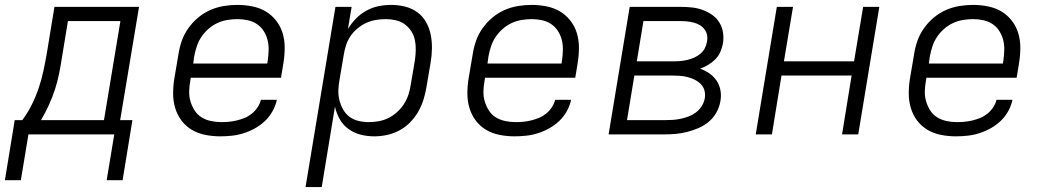

<svg xmlns="http://www.w3.org/2000/svg" viewBox="-47 -548 4267 783"><path d="M-27 187 13 -58H44Q66 -88 82.5 -121Q99 -154 110.5 -188Q122 -222 129.5 -256.5Q137 -291 143 -325L175 -520H520L443 -58H493L453 187H388L419 0H69L38 187ZM120 -58H377L444 -462H230L206 -316Q201 -283 194.5 -250Q188 -217 177.5 -184.5Q167 -152 152.5 -120Q138 -88 120 -58Z M851 8Q820 8 790 2Q760 -4 735.5 -18.5Q711 -33 693.5 -56Q676 -79 667.5 -107.5Q659 -136 659 -166.5Q659 -197 664 -228L681 -328Q685 -355 694.5 -382Q704 -409 721.5 -433.5Q739 -458 762 -477Q785 -496 811.5 -507.5Q838 -519 866 -523.5Q894 -528 921 -528Q952 -528 982 -522Q1012 -516 1036.5 -501.5Q1061 -487 1079 -464Q1097 -441 1105.5 -413Q1114 -385 1114 -354Q1114 -323 1109 -292L1099 -231H731L729 -218Q725 -197 724.5 -175.5Q724 -154 730 -134Q736 -114 747 -97Q758 -80 775 -69.5Q792 -59 813 -54.5Q834 -50 856 -50Q872 -50 887.5 -51.5Q903 -53 919.5 -57Q936 -61 951.5 -67.5Q967 -74 980.5 -85Q994 -96 1003.5 -110.5Q1013 -125 1017 -141H1082Q1077 -117 1064.5 -94.5Q1052 -72 1033.5 -54.5Q1015 -37 992.5 -24.5Q970 -12 946 -4.5Q922 3 898 5.5Q874 8 851 8ZM1043 -289 1045 -302Q1048 -323 1048.5 -344.5Q1049 -366 1044 -385.5Q1039 -405 1028 -422Q1017 -439 1000.5 -450Q984 -461 963.5 -465.5Q943 -470 922 -470Q901 -470 880 -466.5Q859 -463 839.5 -454Q820 -445 803 -430Q786 -415 774 -397Q762 -379 755.5 -359Q749 -339 745 -318L741 -289Z M1199 215 1321 -520H1387L1372 -430Q1386 -453 1405 -472.5Q1424 -492 1448 -505Q1472 -518 1497.5 -523Q1523 -528 1548 -528Q1578 -528 1605.5 -521Q1633 -514 1655 -498Q1677 -482 1690.5 -458Q1704 -434 1709.5 -406.5Q1715 -379 1714.5 -350Q1714 -321 1709 -292L1692 -192Q1688 -167 1680 -141.5Q1672 -116 1658.5 -92.5Q1645 -69 1625.5 -49Q1606 -29 1581.5 -16Q1557 -3 1531 2.5Q1505 8 1480 8Q1450 8 1423 1Q1396 -6 1374 -22Q1352 -38 1338.5 -62Q1325 -86 1319 -113L1265 215ZM1456 -50Q1476 -50 1496.5 -53.5Q1517 -57 1536.5 -66.5Q1556 -76 1572.5 -91Q1589 -106 1600.5 -124Q1612 -142 1618.5 -161.5Q1625 -181 1628 -202L1645 -302Q1648 -323 1648.5 -344Q1649 -365 1645 -384.5Q1641 -404 1630 -421Q1619 -438 1603 -449.5Q1587 -461 1567 -465.5Q1547 -470 1526 -470Q1506 -470 1485.5 -466.5Q1465 -463 1446.5 -454.5Q1428 -446 1411 -432Q1394 -418 1382.5 -401Q1371 -384 1364.5 -364.5Q1358 -345 1355 -325L1338 -225Q1334 -204 1333 -182Q1332 -160 1337 -140Q1342 -120 1352 -102Q1362 -84 1378 -72Q1394 -60 1414.5 -55Q1435 -50 1456 -50Z M2051 8Q2020 8 1990 2Q1960 -4 1935.5 -18.5Q1911 -33 1893.5 -56Q1876 -79 1867.5 -107.5Q1859 -136 1859 -166.5Q1859 -197 1864 -228L1881 -328Q1885 -355 1894.5 -382Q1904 -409 1921.5 -433.5Q1939 -458 1962 -477Q1985 -496 2011.5 -507.5Q2038 -519 2066 -523.5Q2094 -528 2121 -528Q2152 -528 2182 -522Q2212 -516 2236.5 -501.5Q2261 -487 2279 -464Q2297 -441 2305.5 -413Q2314 -385 2314 -354Q2314 -323 2309 -292L2299 -231H1931L1929 -218Q1925 -197 1924.5 -175.5Q1924 -154 1930 -134Q1936 -114 1947 -97Q1958 -80 1975 -69.5Q1992 -59 2013 -54.5Q2034 -50 2056 -50Q2072 -50 2087.5 -51.5Q2103 -53 2119.5 -57Q2136 -61 2151.5 -67.5Q2167 -74 2180.5 -85Q2194 -96 2203.5 -110.5Q2213 -125 2217 -141H2282Q2277 -117 2264.5 -94.5Q2252 -72 2233.5 -54.5Q2215 -37 2192.5 -24.5Q2170 -12 2146 -4.5Q2122 3 2098 5.5Q2074 8 2051 8ZM2243 -289 2245 -302Q2248 -323 2248.5 -344.5Q2249 -366 2244 -385.5Q2239 -405 2228 -422Q2217 -439 2200.5 -450Q2184 -461 2163.5 -465.5Q2143 -470 2122 -470Q2101 -470 2080 -466.5Q2059 -463 2039.5 -454Q2020 -445 2003 -430Q1986 -415 1974 -397Q1962 -379 1955.5 -359Q1949 -339 1945 -318L1941 -289Z M2435 0 2521 -520H2730Q2753 -520 2775.5 -517.5Q2798 -515 2818.5 -507.5Q2839 -500 2857 -487.5Q2875 -475 2886.5 -456.5Q2898 -438 2901.5 -415.5Q2905 -393 2901 -370Q2898 -353 2890.5 -336Q2883 -319 2870 -306Q2857 -293 2841 -283.5Q2825 -274 2808 -268Q2828 -261 2845.5 -249Q2863 -237 2875 -219.5Q2887 -202 2891 -180Q2895 -158 2891 -136Q2887 -112 2875 -90Q2863 -68 2844 -52Q2825 -36 2802 -26Q2779 -16 2755.5 -10Q2732 -4 2709 -2Q2686 0 2663 0ZM2550 -298H2705Q2718 -298 2732 -299.5Q2746 -301 2759.5 -304.5Q2773 -308 2786 -314Q2799 -320 2810 -329.5Q2821 -339 2827.5 -351.5Q2834 -364 2836 -378Q2839 -392 2836.5 -405Q2834 -418 2826 -428.5Q2818 -439 2807 -445.5Q2796 -452 2783.5 -455.5Q2771 -459 2757 -460.5Q2743 -462 2729 -462H2577ZM2510 -58H2662Q2679 -58 2695.5 -59Q2712 -60 2728.5 -63.5Q2745 -67 2761 -73Q2777 -79 2791 -89.5Q2805 -100 2814.5 -115Q2824 -130 2827 -146Q2830 -163 2826 -178.5Q2822 -194 2811 -205Q2800 -216 2786 -223Q2772 -230 2756 -234Q2740 -238 2723.5 -239Q2707 -240 2690 -240H2540Z M3035 0 3121 -520H3187L3150 -298H3436L3473 -520H3539L3453 0H3387L3426 -240H3140L3101 0Z M3851 8Q3820 8 3790 2Q3760 -4 3735.5 -18.5Q3711 -33 3693.5 -56Q3676 -79 3667.5 -107.5Q3659 -136 3659 -166.5Q3659 -197 3664 -228L3681 -328Q3685 -355 3694.5 -382Q3704 -409 3721.5 -433.5Q3739 -458 3762 -477Q3785 -496 3811.5 -507.5Q3838 -519 3866 -523.5Q3894 -528 3921 -528Q3952 -528 3982 -522Q4012 -516 4036.5 -501.5Q4061 -487 4079 -464Q4097 -441 4105.5 -413Q4114 -385 4114 -354Q4114 -323 4109 -292L4099 -231H3731L3729 -218Q3725 -197 3724.5 -175.5Q3724 -154 3730 -134Q3736 -114 3747 -97Q3758 -80 3775 -69.5Q3792 -59 3813 -54.5Q3834 -50 3856 -50Q3872 -50 3887.5 -51.5Q3903 -53 3919.5 -57Q3936 -61 3951.5 -67.5Q3967 -74 3980.5 -85Q3994 -96 4003.5 -110.5Q4013 -125 4017 -141H4082Q4077 -117 4064.5 -94.5Q4052 -72 4033.5 -54.5Q4015 -37 3992.5 -24.5Q3970 -12 3946 -4.5Q3922 3 3898 5.5Q3874 8 3851 8ZM4043 -289 4045 -302Q4048 -323 4048.5 -344.5Q4049 -366 4044 -385.5Q4039 -405 4028 -422Q4017 -439 4000.5 -450Q3984 -461 3963.5 -465.5Q3943 -470 3922 -470Q3901 -470 3880 -466.5Q3859 -463 3839.5 -454Q3820 -445 3803 -430Q3786 -415 3774 -397Q3762 -379 3755.5 -359Q3749 -339 3745 -318L3741 -289Z"/></svg>

Font: Iosevka Aile Light Oblique
Style: Regular
Weight: 300
Italic angle: -9°
Designer: Belleve Invis
Foundry: Belleve Invis
Version: Version 31.1.0; ttfautohint (v1.8.4)